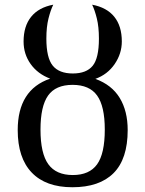

<svg xmlns="http://www.w3.org/2000/svg" viewBox="-20 -785 617 815"><path d="M206.1 -765.1Q194.8 -742.2 185.8 -706.5Q176.8 -670.9 176.8 -621.1Q176.8 -539.6 203.9 -506.3Q231 -473.1 289.1 -473.1Q346.7 -473.1 373.3 -505.6Q399.9 -538.1 399.9 -621.1Q399.9 -670.9 391.1 -706.5Q382.3 -742.2 371.1 -765.1Q433.1 -753.4 465.1 -713.9Q497.1 -674.3 497.1 -608.9Q497.1 -557.6 466.8 -513.2Q436.5 -468.8 384.8 -450.2Q454.6 -424.8 488.3 -369.1Q522 -313.5 522 -232.9Q522 -110.4 462.2 -50.3Q402.3 9.8 287.1 9.8Q174.3 9.8 114.7 -52.5Q55.2 -114.7 55.2 -232.9Q55.2 -318.4 89.6 -373Q124 -427.7 192.9 -451.2Q140.1 -471.2 110.1 -513.2Q80.1 -555.2 80.1 -608.9Q80.1 -673.8 112.1 -713.6Q144 -753.4 206.1 -765.1ZM289.1 -42Q359.4 -42 392.1 -87.4Q424.8 -132.8 424.8 -234.9Q424.8 -334 392.3 -379.4Q359.9 -424.8 288.1 -424.8Q216.3 -424.8 184.1 -379.4Q151.9 -334 151.9 -234.9Q151.9 -133.8 185.1 -87.9Q218.3 -42 289.1 -42Z"/></svg>

Font: Noto Serif
Style: Regular
Weight: 400
Designer: Monotype Design team
Foundry: Monotype Imaging Inc.
Version: Version 1.02